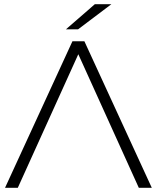

<svg xmlns="http://www.w3.org/2000/svg" viewBox="-20 -897 749 917"><path d="M65 0H4L326 -700H383L705 0H643L354 -638ZM295 -757 433 -877H512L353 -757Z"/></svg>

Font: Montserrat-Alt1 Light
Style: Regular
Weight: 300
Designer: Differentunic
Foundry: Differentunic
Version: Version 7.222